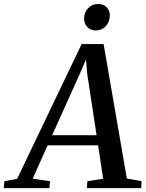

<svg xmlns="http://www.w3.org/2000/svg" viewBox="-88 -976 756 996"><path d="M-68.5 0 -65 -36 1 -48.5 335.5 -747.5H449.5L570 -50L646.5 -36L644.5 0H363L365 -36L447 -48.5L421 -222H159L81.5 -49L171.5 -36L168.5 0ZM182.5 -274.5H413L364 -596L358 -667.5L330.5 -603ZM408 -818Q391 -818 377.2 -826.2Q363.5 -834.5 355.8 -848.5Q348 -862.5 348 -880.5Q349 -913 369.8 -934.2Q390.5 -955.5 421 -955.5Q448 -955.5 465 -938.5Q482 -921.5 481.5 -896Q481.5 -862.5 460.8 -840.2Q440 -818 408 -818Z"/></svg>

Font: Merriweather 48pt Medium
Style: Italic
Weight: 500
Italic angle: -7.8°
Version: Version 2.101